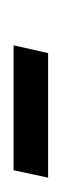

<svg xmlns="http://www.w3.org/2000/svg" viewBox="74 -408 90 277"><g transform="rotate(90 118.5 -270.0)"><path d="M45.9 -245.1 57.1 -294.9H236.8L226.1 -245.1Z"/></g></svg>

Font: TypoPRO Open Sans Condensed
Style: Italic
Weight: 300
Width: 3
Italic angle: -12°
Foundry: Ascender Corporation
Version: Version 1.10